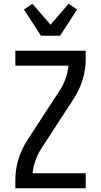

<svg xmlns="http://www.w3.org/2000/svg" viewBox="-20 -1006 540 1026"><path d="M62 0V-46Q62 -102 79 -156.5Q96 -211 127 -258L212 -389L298 -521Q318 -551 330 -585Q342 -619 346 -655H62V-735H438V-689Q438 -633 421 -578.5Q404 -524 373 -477L202 -214Q182 -184 170 -150Q158 -116 154 -80H438V0ZM199 -815 108 -955 153 -986 250 -874 347 -986 392 -955 301 -815Z"/></svg>

Font: Iosevka Curly Medium
Style: Regular
Weight: 500
Monospace: yes
Designer: Belleve Invis
Foundry: Belleve Invis
Version: Version 22.1.2; ttfautohint (v1.8.4)